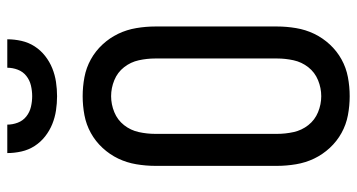

<svg xmlns="http://www.w3.org/2000/svg" viewBox="-252 -744 1003 540"><g transform="rotate(-90 250.0 -473.5)"><path d="M250 8Q223 8 196.5 3Q170 -2 146.5 -15Q123 -28 104.5 -48Q86 -68 74.5 -92Q63 -116 58.5 -143Q54 -170 54 -196V-539Q54 -565 58.5 -592Q63 -619 74.5 -643Q86 -667 104.5 -687Q123 -707 146.5 -720Q170 -733 196.5 -738Q223 -743 250 -743Q277 -743 303.5 -738Q330 -733 353.5 -720Q377 -707 395.5 -687Q414 -667 425.5 -643Q437 -619 441.5 -592Q446 -565 446 -539V-196Q446 -170 441.5 -143Q437 -116 425.5 -92Q414 -68 395.5 -48Q377 -28 353.5 -15Q330 -2 303.5 3Q277 8 250 8ZM250 -72Q273 -72 295 -81Q317 -90 331.5 -108.5Q346 -127 351 -150Q356 -173 356 -196V-539Q356 -562 351 -585Q346 -608 331.5 -626.5Q317 -645 295 -654Q273 -663 250 -663Q227 -663 205 -654Q183 -645 168.5 -626.5Q154 -608 149 -585Q144 -562 144 -539V-196Q144 -173 149 -150Q154 -127 168.5 -108.5Q183 -90 205 -81Q227 -72 250 -72ZM250 -815Q230 -815 210 -818Q190 -821 171.5 -828.5Q153 -836 137 -848.5Q121 -861 110 -878Q99 -895 94.5 -915Q90 -935 90 -955H170Q170 -940 175.5 -925.5Q181 -911 193 -901.5Q205 -892 220 -888.5Q235 -885 250 -885Q265 -885 280 -888.5Q295 -892 307 -901.5Q319 -911 324.5 -925.5Q330 -940 330 -955H410Q410 -935 405.5 -915Q401 -895 390 -878Q379 -861 363 -848.5Q347 -836 328.5 -828.5Q310 -821 290 -818Q270 -815 250 -815Z"/></g></svg>

Font: Iosevka SS04 Medium
Style: Regular
Weight: 500
Monospace: yes
Designer: Belleve Invis
Foundry: Belleve Invis
Version: Version 19.0.0; ttfautohint (v1.8.4)